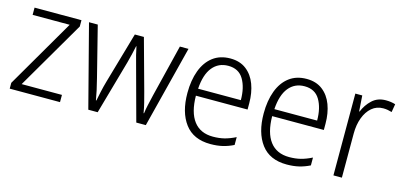

<svg xmlns="http://www.w3.org/2000/svg" viewBox="-55 -869 2522 1206"><g transform="rotate(15 1206.0 -266.0)"><path d="M362 0H35V-38L295 -485H54V-532H359V-491L100 -47H362Z M763 -350Q754 -381 747 -409.5Q740 -438 735 -463H733Q728 -438 721 -409Q714 -380 706 -350L607 0H546L408 -532H465L547 -207Q568 -125 577 -69H580Q585 -94 592.5 -129Q600 -164 611 -202L706 -532H765L856 -201Q865 -168 873.5 -134Q882 -100 887 -69H890Q893 -95 900 -125.5Q907 -156 916 -195L999 -532H1055L920 0H858Z M1326 -542Q1388 -542 1429.5 -510Q1471 -478 1491.5 -423.5Q1512 -369 1512 -300V-260H1176Q1177 -152 1220 -95.5Q1263 -39 1345 -39Q1386 -39 1419.5 -47.5Q1453 -56 1491 -75V-24Q1457 -7 1421.5 1.5Q1386 10 1342 10Q1231 10 1175.5 -64Q1120 -138 1120 -263Q1120 -346 1143.5 -409Q1167 -472 1213 -507Q1259 -542 1326 -542ZM1325 -494Q1261 -494 1222.5 -446.5Q1184 -399 1178 -306H1456Q1456 -388 1424.5 -441Q1393 -494 1325 -494Z M1822 -542Q1884 -542 1925.5 -510Q1967 -478 1987.5 -423.5Q2008 -369 2008 -300V-260H1672Q1673 -152 1716 -95.5Q1759 -39 1841 -39Q1882 -39 1915.5 -47.5Q1949 -56 1987 -75V-24Q1953 -7 1917.5 1.5Q1882 10 1838 10Q1727 10 1671.5 -64Q1616 -138 1616 -263Q1616 -346 1639.5 -409Q1663 -472 1709 -507Q1755 -542 1822 -542ZM1821 -494Q1757 -494 1718.5 -446.5Q1680 -399 1674 -306H1952Q1952 -388 1920.5 -441Q1889 -494 1821 -494Z M2337 -541Q2371 -541 2399 -532L2390 -479Q2377 -483 2363 -485.5Q2349 -488 2334 -488Q2291 -488 2260 -461.5Q2229 -435 2212 -389.5Q2195 -344 2195 -287V0H2140V-532H2185L2192 -430H2195Q2213 -475 2248 -508Q2283 -541 2337 -541Z"/></g></svg>

Font: Noto Sans Arabic SemCond Light
Style: Regular
Weight: 300
Width: 4
Designer: Monotype Design Team, Nadine Chahine, Nizar Qandah and Khaled Hosny
Foundry: Monotype Imaging Inc.
Version: Version 2.012; ttfautohint (v1.8.4.7-5d5b)